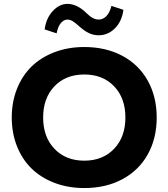

<svg xmlns="http://www.w3.org/2000/svg" viewBox="-20 -950 860 980"><path d="M410.2 9.8Q327.6 9.8 258.8 -16.4Q189.9 -42.5 141.8 -89.1Q93.8 -135.7 66.9 -202.9Q40 -270 40 -350.1Q40 -430.2 66.9 -497.3Q93.8 -564.5 141.8 -611.1Q189.9 -657.7 258.8 -683.8Q327.6 -710 410.2 -710Q520 -710 604 -665.3Q688 -620.6 733.9 -538.8Q779.8 -457 779.8 -350.1Q779.8 -243.2 733.9 -161.4Q688 -79.6 604 -34.9Q520 9.8 410.2 9.8ZM258.1 -190.4Q315.9 -129.9 410.2 -129.9Q504.4 -129.9 562.3 -190.4Q620.1 -251 620.1 -350.1Q620.1 -449.2 562.5 -509.5Q504.9 -569.8 410.2 -569.8Q315.4 -569.8 257.8 -509.5Q200.2 -449.2 200.2 -350.1Q200.2 -251 258.1 -190.4ZM609.9 -899.9Q602.5 -841.8 567.1 -805.9Q531.7 -770 483.9 -770Q456.5 -770 433.8 -781Q411.1 -792 383.8 -815.9Q364.7 -833.5 351.3 -841.8Q337.9 -850.1 324.2 -850.1Q306.6 -850.1 291.3 -833Q275.9 -815.9 269 -779.8L208 -799.8Q215.3 -856.9 249.3 -893.6Q283.2 -930.2 324.2 -930.2Q374.5 -930.2 423.8 -880.9Q454.6 -850.1 483.9 -850.1Q505.9 -850.1 522.9 -867.7Q540 -885.3 548.8 -919.9Z"/></svg>

Font: Gully
Style: Bold
Weight: 700
Designer: jaikishan Patel
Foundry: MagicType
Version: Version 1.000;Glyphs 3.2 (3242)